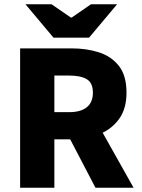

<svg xmlns="http://www.w3.org/2000/svg" viewBox="-20 -877 662 897"><path d="M74 0V-651H315Q384 -651 442 -632.5Q500 -614 535.5 -569Q571 -524 571 -444Q571 -368 535.5 -320Q500 -272 442 -249Q384 -226 315 -226H234V0ZM234 -353H303Q357 -353 385.5 -376Q414 -399 414 -444Q414 -490 385.5 -507Q357 -524 303 -524H234ZM426 0 286 -268 395 -372 604 0ZM230 -701 99 -857H221L311 -795H315L405 -857H527L396 -701Z"/></svg>

Font: Source Sans 3 ExtraLight ExtraBold
Style: Regular
Weight: 800
Version: Version 3.052;hotconv 1.1.0;makeotfexe 2.6.0